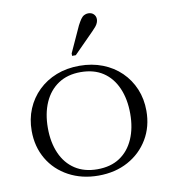

<svg xmlns="http://www.w3.org/2000/svg" viewBox="-86 -840 814 923"><g transform="rotate(-10 321.0 -378.5)"><path d="M601 -257Q601 -180 565 -119.5Q529 -59 466 -24.5Q403 10 321 10Q240 10 176 -24.5Q112 -59 76.5 -119.5Q41 -180 41 -257Q41 -315 61.5 -364Q82 -413 119.5 -449.5Q157 -486 208 -506Q259 -526 321 -526Q382 -526 433.5 -506Q485 -486 522.5 -449.5Q560 -413 580.5 -364Q601 -315 601 -257ZM120 -257Q120 -187 143.5 -133.5Q167 -80 212 -50.5Q257 -21 321 -21Q386 -21 430.5 -50.5Q475 -80 498.5 -133.5Q522 -187 522 -257Q522 -328 498.5 -382Q475 -436 430.5 -465.5Q386 -495 321 -495Q257 -495 212 -465Q167 -435 143.5 -381.5Q120 -328 120 -257ZM353 -718Q362 -735 369.5 -746Q377 -757 386.5 -762Q396 -767 406 -767Q423 -767 433 -757Q443 -747 443 -732Q443 -724 439.5 -715Q436 -706 428.5 -697Q421 -688 411 -678L313 -579H295V-591Z"/></g></svg>

Font: Roboto Serif 120pt Expanded Light
Style: Regular
Weight: 300
Width: 7
Designer: Greg Gazdowicz
Foundry: Commercial Type
Version: Version 1.008